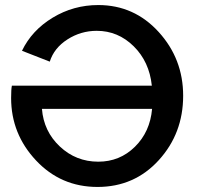

<svg xmlns="http://www.w3.org/2000/svg" viewBox="-20 -735 781 760"><path d="M24 -347Q24 -381 27 -396H581Q571 -491 509 -552Q447 -613 363 -613Q300 -613 247 -579Q194 -545 177 -491L67 -534Q106 -615 188.5 -665Q271 -715 369 -715Q511 -715 608 -608.5Q705 -502 705 -356Q705 -207 608.5 -101Q512 5 366 5Q221 5 122.5 -100Q24 -205 24 -347ZM582 -304H146Q153 -215 217 -155Q281 -95 369 -95Q454 -95 514 -154Q574 -213 582 -304Z"/></svg>

Font: Raleway-v4020 SemiBold
Style: Regular
Weight: 600
Designer: Matt McInerney, Pablo Impallari, Rodrigo Fuenzalida
Foundry: Matt McInerney, Pablo Impallari, Rodrigo Fuenzalida
Version: Version 4.020;PS 004.020;hotconv 1.0.88;makeotf.lib2.5.64775